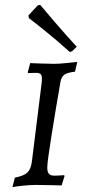

<svg xmlns="http://www.w3.org/2000/svg" viewBox="-20 -759 347 788"><path d="M174 -71Q174 -53 181 -45.5Q188 -38 203 -38Q217 -38 228 -39Q239 -40 243 -40L245 -37L233 2Q222 2 190.5 1Q159 0 127 0Q101 0 70.5 3.5Q40 7 31 9L41 -30Q78 -37 92.5 -51Q107 -65 111 -97L151 -419Q152 -426 152 -437Q152 -450 146.5 -455Q141 -460 127 -460L95 -459L94 -463L104 -500Q108 -500 142.5 -498.5Q177 -497 201 -497Q223 -497 255 -500.5Q287 -504 297 -505L288 -465Q256 -461 244 -452.5Q232 -444 228 -422Q208 -307 191 -200.5Q174 -94 174 -71ZM135 -737 145 -739Q158 -723 204 -669.5Q250 -616 295 -567L275 -548L266 -546Q214 -593 163.5 -633.5Q113 -674 98 -685L97 -696Z"/></svg>

Font: Alegreya SC
Style: Italic
Weight: 400
Italic angle: -7°
Designer: Juan Pablo del Peral
Foundry: Huerta Tipografica
Version: Version 2.007; ttfautohint (v1.6)